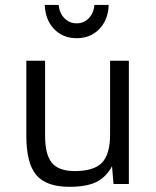

<svg xmlns="http://www.w3.org/2000/svg" viewBox="-20 -737 624 769"><path d="M257.8 11.2Q165 11.2 125.2 -36.1Q85.4 -83.5 85.4 -193.8V-493.7H160.6V-193.8Q160.6 -117.2 188 -84.5Q215.3 -51.8 279.8 -51.8Q356 -51.8 388.4 -85.4Q420.9 -119.1 420.9 -197.8V-493.7H496.1V0H434.6L428.7 -71.3Q404.8 -26.9 365.5 -7.8Q326.2 11.2 257.8 11.2ZM159.2 -717.3H214.8Q218.3 -684.1 238.3 -663.8Q258.3 -643.6 287.1 -643.6Q315.9 -643.6 335.4 -663.8Q355 -684.1 358.4 -717.3H415.5Q413.1 -657.2 377.7 -620.6Q342.3 -584 287.1 -584Q231.9 -584 196.8 -620.6Q161.6 -657.2 159.2 -717.3Z"/></svg>

Font: Metrophobic
Style: Regular
Weight: 400
Designer: Vernon Adams
Foundry: Vernon Adams
Version: Version 3.200; ttfautohint (v1.8.4.7-5d5b);gftools[0.9.23]